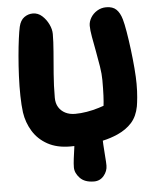

<svg xmlns="http://www.w3.org/2000/svg" viewBox="-60 -766 846 1024"><g transform="rotate(-5 362.5 -253.5)"><path d="M292 10Q221 10 171 -17.5Q121 -45 92.5 -91.5Q64 -138 56 -193Q51 -231 50 -282Q49 -333 51.5 -388Q54 -443 58.5 -494.5Q63 -546 68.5 -587Q74 -628 79 -650Q87 -684 108 -699Q129 -714 154 -714Q182 -714 203.5 -694.5Q225 -675 238 -648Q251 -621 251 -596Q251 -556 246.5 -501Q242 -446 237 -383.5Q232 -321 232 -256Q232 -226 245 -205Q258 -184 280.5 -172.5Q303 -161 333 -161Q363 -161 396 -166.5Q429 -172 461 -182Q493 -192 521 -203L479 -143Q484 -165 487 -188.5Q490 -212 491.5 -245Q493 -278 493 -328Q493 -360 486.5 -401Q480 -442 472 -484Q464 -526 457.5 -562.5Q451 -599 451 -622Q451 -644 463.5 -665Q476 -686 498 -699.5Q520 -713 547 -713Q582 -713 601 -694.5Q620 -676 630 -641Q637 -617 644.5 -572.5Q652 -528 658.5 -476Q665 -424 669 -375Q673 -326 673 -292Q673 -251 670 -220Q667 -189 664 -172Q654 -119 624.5 -86Q595 -53 548 -32Q510 -15 466.5 -5.5Q423 4 378.5 7Q334 10 292 10ZM402 207Q352 207 326.5 180Q301 153 301 123Q301 104 304.5 76Q308 48 312 21Q316 -6 316 -21Q316 -45 332 -62.5Q348 -80 371.5 -89.5Q395 -99 416 -99Q437 -99 451.5 -90Q466 -81 466 -61Q466 -21 468 16Q470 53 472.5 82Q475 111 475 128Q475 158 454.5 182.5Q434 207 402 207Z"/></g></svg>

Font: Shantell Sans ExtraBold
Style: Regular
Weight: 800
Designer: Stephen Nixon, Anya Danilova, Shantell Martin
Foundry: Arrow Type
Version: Version 1.011;[c5ecc13dd]